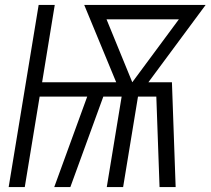

<svg xmlns="http://www.w3.org/2000/svg" viewBox="-20 -755 850 775"><path d="M15 0 136 -735H201L150 -423H449L320 -735H810L579 -423H674L689 0H624L611 -365H537L477 0H411L471 -365H397L264 0H199L332 -365H140L80 0ZM514 -423 702 -677H410Z"/></svg>

Font: Iosevka Aile Light
Style: Italic
Weight: 300
Italic angle: -9°
Designer: Belleve Invis
Foundry: Belleve Invis
Version: Version 31.1.0; ttfautohint (v1.8.4)